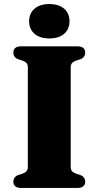

<svg xmlns="http://www.w3.org/2000/svg" viewBox="-20 -929 487 949"><path d="M329.5 -102.5Q329.5 -90.5 336 -83Q342.5 -75.5 355 -71L376.5 -64Q401 -55 401 -30.5Q401 -16.5 391.5 -8.2Q382 0 362 0H85Q65 0 55.5 -8.2Q46 -16.5 46 -30.5Q46 -55 70.5 -64L92 -71Q105 -75.5 111.2 -83Q117.5 -90.5 117.5 -102.5V-597.5Q117.5 -609.5 111.2 -617Q105 -624.5 92 -629L70.5 -636Q46 -645 46 -669.5Q46 -684 55.5 -692Q65 -700 85 -700H362Q382 -700 391.5 -692Q401 -684 401 -669.5Q401 -645 376.5 -636L355 -629Q342.5 -624.5 336 -617Q329.5 -609.5 329.5 -597.5ZM223.5 -739Q177.5 -739 150.8 -761.8Q124 -784.5 124 -824Q124 -863 150.8 -886Q177.5 -909 223.5 -909Q271 -909 297.2 -886Q323.5 -863 323.5 -824Q323.5 -785 297.2 -762Q271 -739 223.5 -739Z"/></svg>

Font: Fraunces ExtraBold
Style: Regular
Weight: 800
Version: Version 1.000;[b76b70a41]